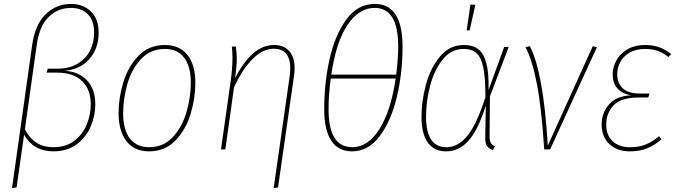

<svg xmlns="http://www.w3.org/2000/svg" viewBox="-20 -757 3436 973"><path d="M143 -529Q158 -633 211.5 -685Q265 -737 340 -737Q402 -737 441 -698.5Q480 -660 480 -592Q480 -513 434 -459Q388 -405 305 -398Q376 -396 419.5 -351Q463 -306 463 -229Q463 -172 440 -117Q417 -62 369 -26Q321 10 251 10Q150 10 102 -74L64 193L41 196ZM440 -228Q440 -305 395 -347Q350 -389 268 -389H216L222 -409H271Q331 -409 373 -434Q415 -459 436 -500.5Q457 -542 457 -592Q457 -653 425 -685Q393 -717 340 -717Q274 -717 226.5 -671Q179 -625 166 -528L106 -101Q132 -54 167 -32.5Q202 -11 251 -11Q314 -11 356.5 -43.5Q399 -76 419.5 -126Q440 -176 440 -228Z M581 -184Q581 -262 605.5 -341.5Q630 -421 682.5 -475Q735 -529 816 -529Q889 -529 929.5 -479Q970 -429 970 -337Q970 -260 946 -180Q922 -100 869 -45Q816 10 735 10Q661 10 621 -41.5Q581 -93 581 -184ZM947 -338Q947 -421 913 -465Q879 -509 816 -509Q742 -509 694 -457Q646 -405 625 -329.5Q604 -254 604 -183Q604 -100 638 -55.5Q672 -11 735 -11Q809 -11 856.5 -63Q904 -115 925.5 -190.5Q947 -266 947 -338Z M1448 -371Q1451 -392 1451 -411Q1451 -460 1430 -485Q1409 -510 1368 -510Q1312 -510 1260.5 -458.5Q1209 -407 1166 -315L1122 0H1100L1149 -346Q1158 -409 1158 -465Q1158 -496 1155 -521L1175 -522Q1180 -485 1180 -459Q1180 -429 1172 -362Q1258 -529 1368 -529Q1419 -529 1446 -498Q1473 -467 1473 -412Q1473 -394 1470 -373L1389 193L1367 196Z M2020 -520Q2020 -389 1991.5 -267.5Q1963 -146 1905 -68Q1847 10 1764 10Q1694 10 1658.5 -44.5Q1623 -99 1623 -204Q1623 -335 1650 -456.5Q1677 -578 1734.5 -657.5Q1792 -737 1880 -737Q2020 -737 2020 -520ZM1659 -379H1988Q1998 -464 1998 -521Q1998 -717 1879 -717Q1799 -717 1741 -630.5Q1683 -544 1659 -379ZM1656 -359Q1645 -277 1645 -204Q1645 -11 1765 -11Q1845 -11 1903 -103Q1961 -195 1985 -359Z M2456 -301 2535 -519H2558L2463 -269L2461 -68Q2461 -43 2468 -32Q2475 -21 2488 -16L2478 3Q2458 -3 2448 -17Q2438 -31 2439 -63L2442 -221Q2402 -97 2354 -43.5Q2306 10 2241 10Q2180 10 2148 -34.5Q2116 -79 2116 -166Q2116 -246 2139 -330Q2162 -414 2210.5 -471.5Q2259 -529 2331 -529Q2376 -529 2403.5 -508Q2431 -487 2444.5 -437Q2458 -387 2456 -301ZM2139 -166Q2139 -11 2242 -11Q2301 -11 2348 -68Q2395 -125 2440 -264Q2440 -360 2429.5 -413Q2419 -466 2395 -487.5Q2371 -509 2330 -509Q2266 -509 2223 -455Q2180 -401 2159.5 -321.5Q2139 -242 2139 -166ZM2364 -734 2389 -733 2360 -603H2345Z M2756 -19 2984 -523 3005 -518 2768 0H2738Q2724 -213 2700.5 -333.5Q2677 -454 2643 -518L2665 -523Q2734 -391 2756 -19Z M3029 -126Q3029 -186 3066.5 -228Q3104 -270 3176 -274Q3085 -293 3085 -380Q3085 -416 3103.5 -450.5Q3122 -485 3159.5 -507Q3197 -529 3250 -529Q3326 -529 3381 -483L3367 -468Q3343 -488 3315 -498.5Q3287 -509 3250 -509Q3202 -509 3170 -490Q3138 -471 3123 -442Q3108 -413 3108 -381Q3108 -336 3136 -309.5Q3164 -283 3222 -283H3272L3265 -263H3218Q3127 -263 3089.5 -223Q3052 -183 3052 -125Q3052 -72 3084.5 -41.5Q3117 -11 3172 -11Q3219 -11 3253 -25Q3287 -39 3320 -67L3332 -51Q3299 -22 3261 -6Q3223 10 3172 10Q3108 10 3068.5 -26.5Q3029 -63 3029 -126Z"/></svg>

Font: Fira Sans Condensed Thin
Style: Italic
Weight: 250
Width: 3
Italic angle: -8°
Designer: Carrois Corporate & Edenspiekermann AG
Foundry: Carrois Corporate GbR & Edenspiekermann AG
Version: Version 4.203